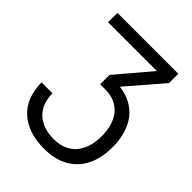

<svg xmlns="http://www.w3.org/2000/svg" viewBox="-208 -822 943 943"><g transform="rotate(45 263.0 -350.5)"><path d="M49 -714V-649H388L237 -471V-406H274C367 -406 423 -341 423 -231C423 -120 365 -54 267 -54C164 -54 103 -112 103 -209H27C27 -69 116 13 267 13C413 13 499 -77 499 -230C499 -367 431 -452 314 -466L472 -649V-714Z"/></g></svg>

Font: Non Bureau Light
Style: Regular
Weight: 300
Designer: Jona Saucedo
Foundry: Non Foundry
Version: Version 1.000;FEAKit 1.0